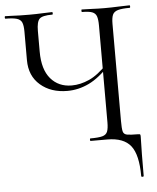

<svg xmlns="http://www.w3.org/2000/svg" viewBox="-60 -673 743 911"><g transform="rotate(-5 311.5 -217.0)"><path d="M262.4 -246Q184.2 -246 133.9 -289.5Q83.6 -333 83.6 -408V-544Q83.6 -573 77.5 -587.5Q71.4 -602 53.4 -607.5Q35.4 -613 -0.6 -613Q-3.6 -613 -3.6 -619Q-3.6 -625 -0.6 -625Q14.8 -625 31.1 -624Q47.4 -623 67.7 -622.5Q88 -622 113.4 -622Q148.8 -622 175.6 -623.5Q202.4 -625 222.2 -625Q225 -625 225 -619Q225 -613 222.2 -613Q174.6 -613 161 -599Q147.4 -585 147.4 -542V-443Q147.4 -358 185.1 -314Q222.8 -270 285.4 -270Q326.4 -270 368.9 -289Q411.4 -308 459.4 -359L468.4 -352Q415.6 -294 365.5 -270Q315.4 -246 262.4 -246ZM430.4 0H351.4Q348.6 0 348.6 -6Q348.6 -12 351.4 -12Q390 -12 408.3 -17Q426.6 -22 432.5 -37Q438.4 -52 438.4 -81V-542Q438.4 -571 433.1 -586Q427.8 -601 412.2 -607Q396.6 -613 363.8 -613Q361.6 -613 361.6 -619Q361.6 -625 363.8 -625Q385.8 -625 413 -623.5Q440.2 -622 472.4 -622Q506 -622 536.6 -623.5Q567.2 -625 590.8 -625Q593.6 -625 593.6 -619Q593.6 -613 590.8 -613Q553.8 -613 534.8 -607.5Q515.8 -602 509.4 -587.5Q503 -573 503 -544V-81Q503 -47 506.4 -32.5Q509.8 -18 525.8 -15Q541.8 -12 578.4 -12Q586.6 -12 588.2 -10Q589.8 -8 589.8 0Q589.8 13.8 589.2 31.4Q588.6 49 588.1 84.3Q587.6 119.6 587.6 187Q587.6 191 581.7 191Q575.8 191 575.8 187Q575.8 85.4 542.2 42.7Q508.6 0 430.4 0Z"/></g></svg>

Font: Cormorant Garamond Light
Style: Regular
Weight: 300
Designer: Christian Thalmann (Catharsis Fonts)
Foundry: Catharsis Fonts
Version: Version 4.001